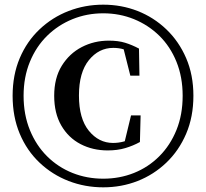

<svg xmlns="http://www.w3.org/2000/svg" viewBox="-20 -783 881 822"><path d="M422 19Q344 19 274 -8Q204 -35 149.5 -86.5Q95 -138 64.5 -210.5Q34 -283 34 -373Q34 -462 64.5 -534Q95 -606 149.5 -657.5Q204 -709 274 -736Q344 -763 422 -763Q500 -763 569 -736Q638 -709 692 -657.5Q746 -606 777 -534Q808 -462 808 -373Q808 -283 777 -210.5Q746 -138 692 -86.5Q638 -35 569 -8Q500 19 422 19ZM422 -18Q492 -18 553.5 -42.5Q615 -67 662 -114Q709 -161 735.5 -226.5Q762 -292 762 -373Q762 -453 735.5 -518.5Q709 -584 662 -630Q615 -676 553.5 -701Q492 -726 422 -726Q352 -726 290.5 -701Q229 -676 182 -630Q135 -584 108 -518.5Q81 -453 81 -373Q81 -292 108 -226Q135 -160 182 -113.5Q229 -67 290.5 -42.5Q352 -18 422 -18ZM441 -139Q377 -139 325 -166Q273 -193 242.5 -245.5Q212 -298 212 -373Q212 -449 244.5 -501.5Q277 -554 330 -581.5Q383 -609 446 -609Q486 -609 515.5 -600Q545 -591 575 -575L577 -459H538L505 -590L554 -547Q531 -565 510.5 -571.5Q490 -578 465 -578Q403 -578 360.5 -525.5Q318 -473 318 -374Q318 -275 360.5 -223Q403 -171 464 -171Q488 -171 511.5 -177.5Q535 -184 558 -201L510 -161L541 -289H582L579 -175Q550 -159 516.5 -149Q483 -139 441 -139Z"/></svg>

Font: Noto Serif JP ExtraLight ExtraBold
Style: Regular
Weight: 800
Version: Version 2.003-H1;hotconv 1.1.1;makeotfexe 2.6.0